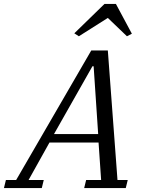

<svg xmlns="http://www.w3.org/2000/svg" viewBox="-75 -954 733 974"><path d="M-45 -41H7L388 -698H472L521 -41H573L563 0H352L362 -41H438L425 -231H176L70 -41H147L137 0H-55ZM199 -274H423L400 -618H394ZM302 -785 455 -934H513L594 -783L569 -770L472 -863L325 -770Z"/></svg>

Font: IBM Plex Serif
Style: Italic
Weight: 400
Italic angle: -14°
Designer: Mike Abbink, Paul van der Laan, Pieter van Rosmalen
Foundry: Bold Monday
Version: Version 3.001